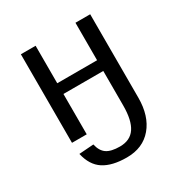

<svg xmlns="http://www.w3.org/2000/svg" viewBox="-171 -656 942 992"><g transform="rotate(-30 300.0 -160.0)"><path d="M184.6 62.5Q193.8 104.5 220.2 122.6Q246.6 140.6 298.8 140.6Q360.4 140.6 389.6 97.2Q418.9 53.7 418.9 -34.7V-240.7H181.2V0H93.3V-528.3H181.2V-304.7H418.9V-528.3H506.8V-30.8Q506.8 78.1 452.4 142.8Q397.9 207.5 301.8 207.5Q214.4 207.5 164.3 175Q114.3 142.6 97.7 68.8Z"/></g></svg>

Font: Cousine
Style: Regular
Weight: 400
Monospace: yes
Designer: Steve Matteson
Foundry: Monotype Imaging Inc.
Version: Version 1.21